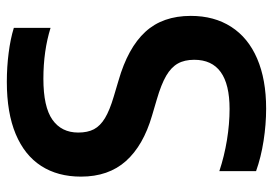

<svg xmlns="http://www.w3.org/2000/svg" viewBox="-138 -652 799 562"><g transform="rotate(-90 261.0 -370.5)"><path d="M41.5 -20V-127.5Q85 -113 132.5 -105.2Q180 -97.5 223.5 -97.5Q367.5 -97.5 367.5 -201Q367.5 -229.5 356.5 -249Q345.5 -268.5 320.8 -283Q296 -297.5 251.5 -310.5L204 -324.5Q116.5 -350 71 -401Q25.5 -452 25.5 -532.5Q25.5 -600.5 56.8 -649Q88 -697.5 150 -723.5Q212 -749.5 303 -749.5Q346.5 -749.5 387.5 -744.2Q428.5 -739 461 -729V-621.5Q393.5 -642.5 312 -642.5Q229.5 -642.5 192 -616Q154.5 -589.5 154.5 -540.5Q154.5 -513 164.2 -494.5Q174 -476 196.8 -462.2Q219.5 -448.5 260 -436.5L307 -422.5Q402.5 -395 449.2 -344.2Q496 -293.5 496 -211Q496 -142.5 464 -92.8Q432 -43 371 -16.8Q310 9.5 224.5 9.5Q178.5 9.5 130.2 2Q82 -5.5 41.5 -20Z"/></g></svg>

Font: Encode Sans Semi Condensed SmBd
Style: Regular
Weight: 600
Width: 4
Designer: Multiple Designers
Foundry: Impallari Type
Version: Version 2.000